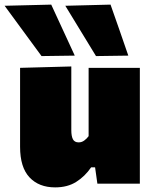

<svg xmlns="http://www.w3.org/2000/svg" viewBox="-57 -796 661 832"><path d="M182 16Q111.5 16 70.8 -27.5Q30 -71 30 -160V-502L252 -508V-232Q252 -206 259 -192.5Q266 -179 284 -179Q297 -179 308 -187Q319 -195 327 -206V-502H549V0H365L355 -71H338Q311 -31.5 273.2 -7.8Q235.5 16 182 16ZM123 -553Q85 -605 44.8 -659.5Q4.5 -714 -37 -771L165 -776Q190.5 -720.5 216 -665.5Q241.5 -610.5 267 -555ZM359 -553Q327.5 -605 294 -659.5Q260.5 -714 226 -771L422 -776Q441.5 -720.5 460.8 -665.5Q480 -610.5 499 -555Z"/></svg>

Font: Commissioner Black
Style: Regular
Weight: 900
Designer: Kostas Bartsokas
Foundry: Kostas Bartsokas
Version: Version 1.000; ttfautohint (v1.8.3)